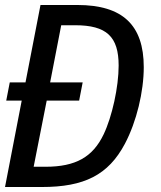

<svg xmlns="http://www.w3.org/2000/svg" viewBox="-24 -749 646 769"><path d="M-3.9 0H144C313 0 409.7 -47.9 476.1 -172.9C523.4 -262.2 551.8 -382.8 551.8 -480C551.8 -648.9 466.8 -729 286.1 -729H138.2L78.1 -418.9H15.1L1 -346.2H63ZM110.8 -81.1 163.1 -346.2H293L307.1 -418.9H176.8L221.2 -647.9H276.9C402.8 -647.9 451.2 -602.5 451.2 -486.3C451.2 -400.4 424.8 -281.2 391.1 -210.9C347.7 -120.1 279.3 -81.1 158.2 -81.1Z"/></svg>

Font: Hack
Style: Oblique
Weight: 400
Italic angle: -12°
Monospace: yes
Designer: Christopher Simpkins
Foundry: Christopher Simpkins
Version: Version 2.010